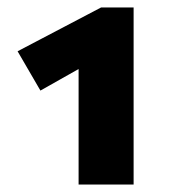

<svg xmlns="http://www.w3.org/2000/svg" viewBox="-20 -493 479 513"><path d="M190 0V-382L274 -356L88 -251L27 -356L250 -473H337V0Z"/></svg>

Font: Ysabeau SC ExtraBold
Style: Regular
Weight: 800
Designer: Christian Thalmann (Catharsis Fonts)
Version: Version 2.001;gftools[0.9.30]; featfreeze: smcp